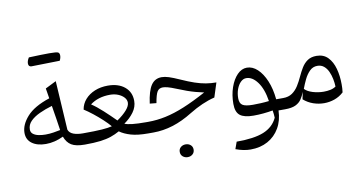

<svg xmlns="http://www.w3.org/2000/svg" viewBox="-94 -1041 2948 1570"><g transform="rotate(-10 1379.5 -255.5)"><path d="M321.8 -423.3 308.1 -507.3 398.4 -552.2 423.3 -144.5Q433.6 -117.2 465.3 -105.2Q497.1 -93.3 543 -93.3H543.5V0H543Q469.2 0 432.1 -22.7Q395 -45.4 377 -95.2Q303.2 -60.1 231 -60.1Q160.2 -60.1 116.7 -91.3Q73.2 -122.6 73.2 -179.7Q73.2 -246.6 132.3 -313.5Q191.4 -380.4 321.8 -423.3ZM332 -358.4Q274.9 -341.8 227.1 -319.6Q179.2 -297.4 150.1 -268.1Q121.1 -238.8 121.1 -199.2Q121.1 -175.3 138.9 -161.6Q156.7 -147.9 184.1 -142.3Q211.4 -136.7 240.7 -136.7Q275.4 -136.7 308.3 -142.1Q341.3 -147.5 364.3 -152.3Q357.9 -198.7 350.3 -245.4Q342.8 -292 332 -358.4ZM225.1 -706.1Q199.2 -706.1 199.2 -733.9Q199.2 -755.9 215.8 -781.7Q324.2 -786.1 385 -786.1Q445.8 -786.1 458.3 -779.5Q470.7 -772.9 470.7 -752.7Q470.7 -732.4 459.5 -710.9Q356.4 -709 225.1 -706.1Z M810.5 -442.4Q897.9 -442.4 950.2 -398.9Q1002.4 -355.5 1002.4 -282.2Q1002.4 -232.4 970.9 -189.2Q939.5 -146 890.6 -112.3Q911.1 -103 953.9 -98.1Q996.6 -93.3 1067.9 -93.3H1068.4V0H1067.9Q981.4 0 926.3 -16.1Q871.1 -32.2 834.5 -58.6Q799.8 -39.1 762.2 -26.1Q724.6 -13.2 672.9 -6.6Q621.1 0 543.5 0Q527.3 0 527.3 -32.7V-60.5Q527.3 -93.3 543.5 -93.3Q646 -93.3 701.9 -97.4Q757.8 -101.6 786.1 -109.4Q762.7 -137.2 727.5 -169.7Q692.4 -202.1 654.1 -232.4Q615.7 -262.7 582.5 -283.7Q590.3 -330.6 621.8 -366.5Q653.3 -402.3 702.1 -422.4Q751 -442.4 810.5 -442.4ZM815.9 -365.7Q716.3 -365.7 649.9 -314.9Q690.9 -288.1 742.2 -241.2Q793.5 -194.3 839.4 -147.9Q890.1 -182.6 919.4 -216.3Q948.7 -250 948.7 -277.3Q948.7 -301.3 930.4 -321.3Q912.1 -341.3 882.1 -353.5Q852.1 -365.7 815.9 -365.7Z M1256.3 -434.1Q1282.2 -434.1 1315.4 -423.6Q1348.6 -413.1 1405.3 -387.7Q1466.3 -360.4 1513.9 -344.2Q1561.5 -328.1 1604 -321Q1646.5 -314 1690.4 -314L1652.3 -195.3Q1601.6 -183.1 1548.1 -159.7Q1494.6 -136.2 1441.4 -103.5Q1356.9 -50.8 1275.4 -25.4Q1193.8 0 1112.8 0H1068.4Q1052.2 0 1052.2 -32.7V-60.5Q1052.2 -93.3 1068.4 -93.3H1086.4Q1158.2 -93.3 1231.4 -108.9Q1304.7 -124.5 1388.9 -159.2Q1473.1 -193.8 1577.6 -250.5Q1540.5 -258.3 1508.3 -267.1Q1476.1 -275.9 1441.4 -288.1Q1406.7 -300.3 1361.8 -318.8Q1316.4 -337.4 1291.5 -343.8Q1266.6 -350.1 1251 -350.1Q1219.7 -350.1 1204.8 -325.7Q1189.9 -301.3 1178.2 -232.4L1123.5 -237.8Q1137.7 -342.3 1168.9 -388.2Q1200.2 -434.1 1256.3 -434.1ZM1296.4 193.8Q1296.4 169.9 1313.2 155.5Q1330.1 141.1 1354 141.1Q1378.4 141.1 1395 155.5Q1411.6 169.9 1411.6 193.8Q1411.6 217.8 1395 232.4Q1378.4 247.1 1354 247.1Q1330.1 247.1 1313.2 232.4Q1296.4 217.8 1296.4 193.8Z M1956.1 -389.6Q2002.4 -389.6 2043 -352.1Q2083.5 -314.5 2111.6 -247.8Q2139.6 -181.2 2147.9 -93.3H2205.6V0H2150.9Q2148.4 83 2112.3 145Q2076.2 207 2014.4 241Q1952.6 274.9 1872.1 274.9Q1842.3 274.9 1811 268.6Q1779.8 262.2 1748.5 250.5L1769.5 191.9Q1913.6 192.4 1994.4 159.9Q2075.2 127.4 2109.9 53.2Q2109.4 36.6 2107.7 22.5Q2106 8.3 2103.5 -8.3Q2066.4 -1.5 2025.1 2.4Q1983.9 6.3 1942.4 6.3Q1865.7 6.3 1831.1 -21Q1796.4 -48.3 1796.4 -116.2Q1796.4 -190.9 1818.1 -253.2Q1839.8 -315.4 1876 -352.5Q1912.1 -389.6 1956.1 -389.6ZM1936 -306.2Q1910.6 -306.2 1889.4 -285.2Q1868.2 -264.2 1855.7 -229.7Q1843.3 -195.3 1843.3 -154.8Q1843.3 -112.8 1867.9 -97.4Q1892.6 -82 1953.1 -82Q1983.9 -82 2019.5 -83.7Q2055.2 -85.4 2086.9 -89.4Q2071.3 -191.4 2029.1 -248.8Q1986.8 -306.2 1936 -306.2Z M2533.2 -385.7Q2591.8 -385.7 2627.7 -348.6Q2663.6 -311.5 2679.9 -251.2Q2696.3 -190.9 2696.3 -121.1Q2696.3 -104 2695.6 -88.4Q2694.8 -72.8 2692.4 -54.7Q2658.7 -23.4 2616.5 -8.5Q2574.2 6.3 2529.8 6.3Q2483.9 6.3 2439.7 -9Q2395.5 -24.4 2359.9 -55.7L2372.1 -115.2Q2359.9 -82.5 2342.3 -56.4Q2324.7 -30.3 2293 -15.1Q2261.2 0 2205.6 0Q2189.5 0 2189.5 -32.7V-60.5Q2189.5 -93.3 2205.6 -93.3Q2251 -93.3 2281.5 -114.5Q2312 -135.7 2333.3 -169.7Q2354.5 -203.6 2371.6 -241.2Q2389.2 -279.8 2409.2 -312.5Q2429.2 -345.2 2458.7 -365.5Q2488.3 -385.7 2533.2 -385.7ZM2525.9 -304.2Q2488.8 -304.2 2462.2 -277.6Q2435.5 -251 2417 -212.4Q2398.4 -173.8 2385.3 -137.7Q2407.7 -113.8 2452.1 -100.3Q2496.6 -86.9 2543 -86.9Q2570.8 -86.9 2597.4 -92.3Q2624 -97.7 2643.6 -111.8Q2642.6 -142.1 2636 -175.3Q2629.4 -208.5 2616 -238Q2602.5 -267.6 2580.3 -285.9Q2558.1 -304.2 2525.9 -304.2Z"/></g></svg>

Font: Pinar DS4-Regular
Style: Regular
Weight: 400
Designer: Amin Abedi
Version: Version 2.000